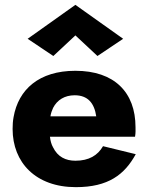

<svg xmlns="http://www.w3.org/2000/svg" viewBox="-20 -762 613 792"><path d="M291 -616 382 -531 488 -602 291 -742 94 -602 200 -531ZM405 -159C383 -121 347 -99 291 -99C251 -99 218 -115 199 -154C192 -166 188 -181 186 -198H537C540 -214 539 -229 539 -237C539 -382 451 -470 291 -470C141 -470 56 -393 36 -279C33 -263 32 -247 32 -230C32 -92 127 10 293 10C427 10 494 -42 540 -126ZM188 -282C190 -295 194 -306 199 -317C216 -350 247 -369 288 -369C342 -369 369 -337 377 -282Z"/></svg>

Font: Jost
Style: Bold
Weight: 700
Version: Version 3.710